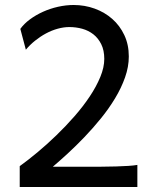

<svg xmlns="http://www.w3.org/2000/svg" viewBox="-20 -745 626 765"><path d="M527.3 0H58.6V-83Q91.8 -106.9 129.6 -138.4Q167.5 -169.9 204.8 -206.1Q242.2 -242.2 276.6 -281.5Q311 -320.8 337.4 -360.4Q363.8 -399.9 379.6 -438.2Q395.5 -476.6 395.5 -510.3Q395.5 -544.4 383.5 -568.6Q371.6 -592.8 352.1 -608.2Q332.5 -623.5 307.6 -630.4Q282.7 -637.2 256.3 -637.2Q233.9 -637.2 210 -630.6Q186 -624 163.3 -611.8Q140.6 -599.6 119.9 -583Q99.1 -566.4 83 -546.9L61 -629.9Q75.7 -650.4 99.1 -667.7Q122.6 -685.1 151.1 -698Q179.7 -710.9 211.2 -718Q242.7 -725.1 273.4 -725.1Q317.4 -725.1 357.2 -710.7Q397 -696.3 427.2 -669.7Q457.5 -643.1 475.3 -605.2Q493.2 -567.4 493.2 -520Q493.2 -479 478.3 -436.8Q463.4 -394.5 438.5 -353.3Q413.6 -312 381.8 -272.9Q350.1 -233.9 316.4 -198.7Q282.7 -163.6 250 -133.5Q217.3 -103.5 190.4 -80.6H314.9Q351.1 -80.6 383.3 -80.8Q415.5 -81.1 442.6 -81.8Q469.7 -82.5 491.2 -84Q512.7 -85.4 527.3 -87.9Z"/></svg>

Font: Andika Afr
Style: Regular
Weight: 400
Designer: Victor Gaultney, Annie Olsen, Julie Remington, Don Collingsworth, Eric Hays, Becca Hirsbrunner
Foundry: SIL International
Version: Version 5.000